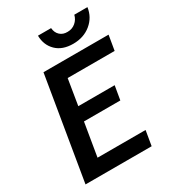

<svg xmlns="http://www.w3.org/2000/svg" viewBox="-200 -947 950 1056"><g transform="rotate(-30 274.5 -419.5)"><path d="M27.5 0 135.8 -650H549.2L533.3 -555.8H235L208.3 -392.5H439.2L424.2 -304.2H193.3L158.3 -94.2H463.3L447.5 0ZM356.7 -703.3Q288.3 -703.3 249.6 -741.2Q210.8 -779.2 210 -839.2H293.3Q295.8 -809.2 314.6 -792.1Q333.3 -775 362.5 -775.8Q391.7 -775.8 412.9 -793.8Q434.2 -811.7 440.8 -839.2H524.2Q515.8 -779.2 469.6 -741.2Q423.3 -703.3 356.7 -703.3Z"/></g></svg>

Font: Familjen Grotesk Medium
Style: Italic
Weight: 500
Italic angle: -9.46201°
Designer: Anders Wikstroem, Jonas Baeckman, Matilda Gysing, Kristian Moeller
Foundry: Familjen STHLM AB
Version: Version 2.002; ttfautohint (v1.8.4.7-5d5b)